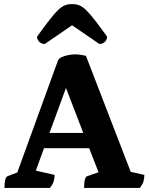

<svg xmlns="http://www.w3.org/2000/svg" viewBox="-20 -923 731 943"><path d="M2 0Q2 -53 18 -58L65 -76L264 -624Q268 -636 284 -643Q300 -650 318.5 -653Q337 -656 348 -656Q362 -656 375.5 -654Q389 -652 402 -649L622 -79L689 -64Q689 -46 684.5 -31.5Q680 -17 667 0H393Q393 -53 409 -58L464 -77L418 -195H196L156 -85L248 -64Q248 -46 243.5 -31.5Q239 -17 225 0ZM223 -270H389L304 -491ZM334 -903Q354 -903 370 -896.5Q386 -890 403.5 -873Q421 -856 445.5 -824.5Q470 -793 506 -743Q506 -728 495 -717.5Q484 -707 468 -707L334 -799L200 -707Q184 -707 173 -717.5Q162 -728 162 -743Q198 -793 222.5 -824.5Q247 -856 264.5 -873Q282 -890 298 -896.5Q314 -903 334 -903Z"/></svg>

Font: Petrona ExtraBold
Style: Regular
Weight: 800
Designer: Ringo R. Seeber
Foundry: Ringo R. Seeber
Version: Version 2.001; ttfautohint (v1.8.3)